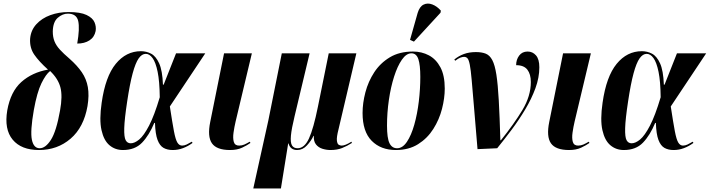

<svg xmlns="http://www.w3.org/2000/svg" viewBox="-20 -837 4007 1084"><path d="M200 10Q100 10 51.5 -48.5Q3 -107 21 -214Q40 -320 100.5 -374Q161 -428 251 -444Q200 -490 173.5 -528.5Q147 -567 150 -618Q154 -666 185 -700Q216 -734 264 -751.5Q312 -769 367 -769Q434 -769 468.5 -752.5Q503 -736 513.5 -711.5Q524 -687 520 -662Q513 -627 485 -609Q457 -591 416 -591Q431 -677 421.5 -718.5Q412 -760 363 -760Q333 -760 306 -736.5Q279 -713 278 -659Q278 -628 287.5 -604Q297 -580 318 -557Q339 -534 373 -505Q416 -467 442 -429Q468 -391 476 -345Q484 -299 474 -238Q453 -118 378.5 -54Q304 10 200 10ZM204 0Q237 0 267.5 -47.5Q298 -95 319 -213Q334 -295 321 -344Q308 -393 263 -436Q239 -418 214 -367Q189 -316 171 -216Q150 -96 160 -48Q170 0 204 0Z M674 10Q630 10 598 -17Q566 -44 553 -102.5Q540 -161 554 -257Q575 -405 633.5 -476.5Q692 -548 776 -548Q806 -548 833 -534Q860 -520 878.5 -479.5Q897 -439 900 -359H904L974 -536H1139L939 -236Q953 -144 962 -96.5Q971 -49 981.5 -32Q992 -15 1008 -15Q1021 -15 1034.5 -21.5Q1048 -28 1063 -37L1067 -30Q1041 -11 1013 -0.5Q985 10 955 10Q925 10 903.5 -2Q882 -14 869.5 -47Q857 -80 855 -143H851Q822 -73 782 -31.5Q742 10 674 10ZM718 -28Q740 -28 766 -49.5Q792 -71 821.5 -127.5Q851 -184 882 -288Q881 -378 870 -431.5Q859 -485 841.5 -509Q824 -533 803 -533Q781 -533 763 -507.5Q745 -482 729 -423Q713 -364 698 -264Q683 -165 681.5 -114Q680 -63 689.5 -45.5Q699 -28 718 -28Z M1279 10Q1203 10 1176.5 -28Q1150 -66 1167 -149L1245 -536H1402L1310 -150Q1303 -120 1298.5 -88.5Q1294 -57 1300 -36Q1306 -15 1330 -15Q1346 -15 1359.5 -21Q1373 -27 1390 -37L1394 -30Q1376 -17 1347.5 -3.5Q1319 10 1279 10Z M1410 227 1495 -157 1571 -536H1728L1643 -180Q1626 -110 1622.5 -71Q1619 -32 1628.5 -16Q1638 0 1660 0Q1699 0 1724.5 -55.5Q1750 -111 1775 -235L1836 -536H1992L1891 -106Q1880 -63 1882 -44Q1884 -25 1892 -20Q1900 -15 1909 -15Q1929 -15 1964 -37L1967 -30Q1939 -12 1911 -1Q1883 10 1846 10Q1823 10 1800.5 3Q1778 -4 1764 -21.5Q1750 -39 1752 -70H1750Q1737 -42 1713 -16Q1689 10 1658 10Q1619 10 1609 -27H1607L1566 227Z M2215 10Q2130 10 2078.5 -42Q2027 -94 2027 -199Q2027 -255 2043 -316Q2059 -377 2093 -429Q2127 -481 2181 -513.5Q2235 -546 2312 -546Q2361 -546 2401.5 -524.5Q2442 -503 2466.5 -457Q2491 -411 2491 -337Q2491 -283 2475.5 -222.5Q2460 -162 2426.5 -109Q2393 -56 2340.5 -23Q2288 10 2215 10ZM2222 0Q2253 0 2277.5 -36.5Q2302 -73 2319 -133Q2336 -193 2344.5 -264Q2353 -335 2353 -403Q2353 -470 2342 -503Q2331 -536 2303 -536Q2274 -536 2249 -500Q2224 -464 2205 -404.5Q2186 -345 2175.5 -272.5Q2165 -200 2165 -128Q2165 -57 2179 -28.5Q2193 0 2222 0ZM2317 -602 2295 -612 2338 -764Q2349 -800 2371.5 -811Q2394 -822 2420.5 -812Q2447 -802 2469 -777L2467 -765Z M2676 5Q2664 -139 2656 -234Q2648 -329 2643 -386Q2638 -443 2632.5 -471Q2627 -499 2619.5 -507.5Q2612 -516 2600 -516Q2591 -516 2579 -511.5Q2567 -507 2550 -494L2545 -501Q2569 -521 2599 -532Q2629 -543 2667 -543Q2700 -543 2722.5 -534Q2745 -525 2759.5 -497.5Q2774 -470 2782.5 -415.5Q2791 -361 2796 -270.5Q2801 -180 2805 -45H2808Q2882 -137 2929.5 -216Q2977 -295 2977 -374Q2977 -418 2957.5 -443.5Q2938 -469 2894 -469Q2894 -500 2911 -523Q2928 -546 2959 -546Q2987 -546 3006 -524.5Q3025 -503 3025 -457Q3025 -399 3003 -339Q2981 -279 2945.5 -219.5Q2910 -160 2868.5 -104.5Q2827 -49 2787 0Z M3193 10Q3117 10 3090.5 -28Q3064 -66 3081 -149L3159 -536H3316L3224 -150Q3217 -120 3212.5 -88.5Q3208 -57 3214 -36Q3220 -15 3244 -15Q3260 -15 3273.5 -21Q3287 -27 3304 -37L3308 -30Q3290 -17 3261.5 -3.5Q3233 10 3193 10Z M3502 10Q3458 10 3426 -17Q3394 -44 3381 -102.5Q3368 -161 3382 -257Q3403 -405 3461.5 -476.5Q3520 -548 3604 -548Q3634 -548 3661 -534Q3688 -520 3706.5 -479.5Q3725 -439 3728 -359H3732L3802 -536H3967L3767 -236Q3781 -144 3790 -96.5Q3799 -49 3809.5 -32Q3820 -15 3836 -15Q3849 -15 3862.5 -21.5Q3876 -28 3891 -37L3895 -30Q3869 -11 3841 -0.5Q3813 10 3783 10Q3753 10 3731.5 -2Q3710 -14 3697.5 -47Q3685 -80 3683 -143H3679Q3650 -73 3610 -31.5Q3570 10 3502 10ZM3546 -28Q3568 -28 3594 -49.5Q3620 -71 3649.5 -127.5Q3679 -184 3710 -288Q3709 -378 3698 -431.5Q3687 -485 3669.5 -509Q3652 -533 3631 -533Q3609 -533 3591 -507.5Q3573 -482 3557 -423Q3541 -364 3526 -264Q3511 -165 3509.5 -114Q3508 -63 3517.5 -45.5Q3527 -28 3546 -28Z"/></svg>

Font: Noto Serif Display ExtraCondensed ExtraBold
Style: Italic
Weight: 800
Width: 2
Italic angle: -12°
Designer: Monotype Design Team
Foundry: Monotype Imaging Inc.
Version: Version 2.009